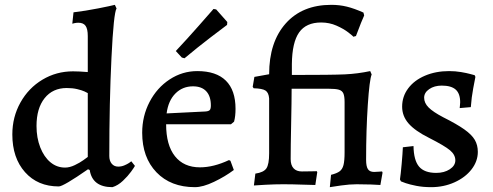

<svg xmlns="http://www.w3.org/2000/svg" viewBox="-20 -762 2038 794"><path d="M351 -59 344 -62Q242 9 223 9Q136 9 83.5 -50Q31 -109 31 -206Q31 -278 64.5 -338Q98 -398 155.5 -432.5Q213 -467 282 -467Q307 -467 343 -464V-613Q343 -642 334 -655Q325 -668 304 -668Q297 -668 289 -666.5Q281 -665 279 -664L284 -711Q334 -717 387 -727.5Q440 -738 455 -742L462 -727Q450 -709 441 -524Q432 -339 432 -117Q432 -97 442 -85Q452 -73 469 -73Q482 -73 494 -78Q506 -83 513.5 -88Q521 -93 523 -95L538 -76Q535 -70 522 -52Q509 -34 488.5 -14.5Q468 5 445 12Q362 12 351 -59ZM343 -113V-377Q340 -379 329 -384Q318 -389 299 -393.5Q280 -398 256 -398Q198 -398 164.5 -356Q131 -314 131 -241Q131 -192 146.5 -152.5Q162 -113 188.5 -91Q215 -69 249 -69Q268 -69 289 -79Q310 -89 324.5 -99.5Q339 -110 343 -113Z M568 -213Q568 -282 598.5 -340.5Q629 -399 681.5 -433.5Q734 -468 796 -468Q874 -468 914 -428.5Q954 -389 954 -312Q954 -281 948 -259L935 -248H667Q667 -162 703.5 -116Q740 -70 807 -70Q863 -70 927 -100L933 -97L947 -59Q911 -32 865 -10Q819 12 786 12Q686 12 627 -49.5Q568 -111 568 -213ZM830 -301Q843 -302 847.5 -307Q852 -312 852 -326Q852 -364 833 -384.5Q814 -405 778 -405Q735 -405 705.5 -375.5Q676 -346 669 -293ZM732 -524 707 -551Q754 -601 801.5 -655Q849 -709 863 -725L874 -723L920 -671L919 -659Q904 -648 851 -607.5Q798 -567 743 -521Z M1349 -39Q1373 -45 1384.5 -53.5Q1396 -62 1400.5 -79.5Q1405 -97 1405 -132V-340Q1405 -364 1400 -375.5Q1395 -387 1381.5 -391Q1368 -395 1340 -395H1186Q1186 -346 1184 -250Q1182 -152 1182 -104Q1182 -79 1194 -66Q1206 -53 1228 -53Q1252 -53 1268.5 -53.5Q1285 -54 1290 -54L1292 -50L1284 3Q1269 3 1229 1.5Q1189 0 1151 0Q1117 0 1079 2Q1041 4 1030 5L1036 -44Q1070 -49 1081.5 -65.5Q1093 -82 1093 -128V-355Q1091 -379 1078 -387.5Q1065 -396 1029 -397L1025 -403L1032 -444L1093 -455Q1093 -588 1161.5 -665Q1230 -742 1350 -742Q1384 -742 1414.5 -734.5Q1445 -727 1483 -710L1486 -698Q1483 -692 1473 -667.5Q1463 -643 1452 -613L1441 -610Q1441 -612 1421 -627.5Q1401 -643 1371.5 -656Q1342 -669 1308 -669Q1246 -669 1217 -628Q1188 -587 1187 -497V-452Q1354 -452 1406.5 -454.5Q1459 -457 1511 -468L1517 -454Q1508 -433 1501 -328.5Q1494 -224 1494 -101Q1494 -74 1501.5 -62.5Q1509 -51 1527 -51Q1537 -51 1546.5 -52Q1556 -53 1560 -53L1562 -48L1553 3Q1543 2 1514.5 1Q1486 0 1455 0Q1426 0 1390.5 5Q1355 10 1344 12Z M1638 -12 1634 -20Q1637 -39 1641 -83.5Q1645 -128 1646 -153L1690 -158Q1691 -99 1713 -73Q1735 -47 1784 -47Q1817 -47 1840 -62Q1863 -77 1863 -99Q1863 -122 1841 -140.5Q1819 -159 1754 -192Q1696 -221 1669.5 -251.5Q1643 -282 1643 -321Q1643 -363 1668 -396.5Q1693 -430 1737.5 -449Q1782 -468 1837 -468Q1863 -468 1886.5 -464Q1910 -460 1924.5 -456Q1939 -452 1943 -451L1946 -444Q1944 -434 1937 -397Q1930 -360 1927 -319L1881 -315Q1881 -318 1882 -325Q1883 -332 1883 -339Q1883 -375 1864.5 -391.5Q1846 -408 1807 -408Q1776 -408 1755 -393.5Q1734 -379 1734 -358Q1734 -336 1752.5 -317.5Q1771 -299 1813 -277Q1869 -249 1900 -227Q1931 -205 1943.5 -183.5Q1956 -162 1956 -134Q1956 -95 1930 -61.5Q1904 -28 1859.5 -8Q1815 12 1763 12Q1729 12 1701.5 6.5Q1674 1 1658 -4.5Q1642 -10 1638 -12Z"/></svg>

Font: Alegreya Medium
Style: Regular
Weight: 500
Designer: Juan Pablo del Peral
Foundry: Huerta Tipografica
Version: Version 2.007; ttfautohint (v1.6)